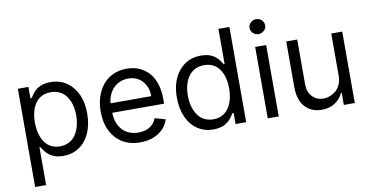

<svg xmlns="http://www.w3.org/2000/svg" viewBox="-86 -994 2803 1444"><g transform="rotate(-10 1315.5 -272.5)"><path d="M76.7 204.5H160.5V-83.8H167.6Q186.8 -52.9 199.9 -39.1Q247.2 11.4 326.7 11.4Q394.5 11.4 446.9 -22.9Q499.3 -57.2 528.8 -121.6Q558.2 -186.1 558.2 -271.3Q558.2 -399.1 493.8 -475.9Q429.3 -552.6 325.3 -552.6Q309.7 -552.6 295.3 -550.6Q280.9 -548.7 269.7 -545.8Q258.5 -543 247.5 -537.5Q236.5 -532 229 -527.9Q221.6 -523.8 213.2 -516.2Q204.9 -508.5 200.5 -504.3Q196 -500 189.6 -491.5Q183.2 -483 180.9 -479.6Q178.6 -476.2 173.5 -468Q168.3 -459.9 167.6 -458.8H157.7V-545.5H76.7ZM159.1 -272.7Q159.1 -366.5 199.6 -421.9Q240.1 -477.3 315.3 -477.3Q354.4 -477.3 384.9 -461.6Q415.5 -446 434.8 -418.1Q454.2 -390.3 464.3 -353.3Q474.4 -316.4 474.4 -272.7Q474.4 -228.7 464.1 -190.9Q453.8 -153.1 434.5 -124.6Q415.1 -96.2 384.4 -80.1Q353.7 -63.9 315.3 -63.9Q241.1 -63.9 200.1 -120.9Q159.1 -177.9 159.1 -272.7Z M914.8 11.4Q996.8 11.4 1054.7 -26.1Q1112.6 -63.6 1132.1 -126.4L1051.1 -149.1Q1035.5 -107.2 1000.2 -85.6Q964.8 -63.9 914.8 -63.9Q839.5 -63.9 793.5 -111.2Q747.5 -158.4 744.7 -244.3H1140.6V-279.8Q1140.6 -338.8 1127.1 -386Q1113.6 -433.2 1091.1 -463.8Q1068.5 -494.3 1037.8 -514.7Q1007.1 -535.2 974.4 -543.9Q941.8 -552.6 906.2 -552.6Q851.6 -552.6 805.6 -531.6Q759.6 -510.7 727.8 -473.4Q696 -436.1 678.3 -383.3Q660.5 -330.6 660.5 -268.5Q660.5 -141.7 729 -65.2Q797.6 11.4 914.8 11.4ZM744.7 -316.8Q746.8 -348.7 759.1 -377.7Q771.3 -406.6 791.5 -428.8Q811.8 -451 841.6 -464.1Q871.4 -477.3 906.2 -477.3Q973.4 -477.3 1014.4 -432.2Q1055.4 -387.1 1055.4 -316.8Z M1474.4 11.4Q1495.4 11.4 1514 7.6Q1532.7 3.9 1546 -0.9Q1559.3 -5.7 1572.6 -15.1Q1585.9 -24.5 1593 -30.5Q1600.1 -36.6 1609.6 -48.5Q1619 -60.4 1621.6 -64.6Q1624.3 -68.9 1631 -79.9Q1632.8 -82.7 1633.5 -83.8H1643.5V0H1724.4V-727.3H1640.6V-458.8H1633.5Q1632.8 -459.9 1627.7 -468Q1622.5 -476.2 1620.2 -479.6Q1617.9 -483 1611.5 -491.5Q1605.1 -500 1600.7 -504.3Q1596.2 -508.5 1587.9 -516.2Q1579.5 -523.8 1572.1 -527.9Q1564.6 -532 1553.6 -537.5Q1542.6 -543 1531.4 -545.8Q1520.2 -548.7 1505.9 -550.6Q1491.5 -552.6 1475.9 -552.6Q1371.8 -552.6 1307.4 -475.9Q1242.9 -399.1 1242.9 -271.3Q1242.9 -186.1 1272.4 -121.6Q1301.8 -57.2 1354.2 -22.9Q1406.6 11.4 1474.4 11.4ZM1485.8 -63.9Q1447.4 -63.9 1416.7 -80.1Q1386 -96.2 1366.7 -124.6Q1347.3 -153.1 1337 -190.9Q1326.7 -228.7 1326.7 -272.7Q1326.7 -316.4 1336.8 -353.3Q1346.9 -390.3 1366.3 -418.1Q1385.7 -446 1416.2 -461.6Q1446.7 -477.3 1485.8 -477.3Q1561.1 -477.3 1601.6 -421.9Q1642 -366.5 1642 -272.7Q1642 -177.9 1601 -120.9Q1560 -63.9 1485.8 -63.9Z M1889.2 0H1973V-545.5H1889.2ZM1889.7 -653.1Q1907.3 -636.4 1931.8 -636.4Q1956.3 -636.4 1973.9 -653.1Q1991.5 -669.7 1991.5 -693.2Q1991.5 -716.6 1973.9 -733.3Q1956.3 -750 1931.8 -750Q1907.3 -750 1889.7 -733.3Q1872.2 -716.6 1872.2 -693.2Q1872.2 -669.7 1889.7 -653.1Z M2470.2 -223Q2470.2 -186.4 2457.2 -157Q2444.2 -127.5 2423.3 -109.9Q2402.3 -92.3 2378.2 -83.1Q2354 -73.9 2329.5 -73.9Q2276.6 -73.9 2243.4 -109.7Q2210.2 -145.6 2210.2 -204.5V-545.5H2126.4V-198.9Q2126.4 -98 2174.5 -45.5Q2222.7 7.1 2302.6 7.1Q2361.2 7.1 2402.5 -20.4Q2443.9 -47.9 2464.5 -92.3H2470.2V0H2554V-545.5H2470.2Z"/></g></svg>

Font: Inter-Regular
Style: Regular
Weight: 500
Designer: Rasmus Andersson
Foundry: rsms
Version: ""